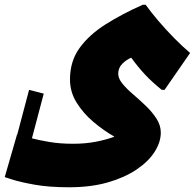

<svg xmlns="http://www.w3.org/2000/svg" viewBox="-64 -528 824 812"><path d="M228 264Q143 264 82 253Q21 242 -11.5 231.5Q-44 221 -44 221L8 41H9L59 -148L121 -132L71 57Q101 65 145.5 72.5Q190 80 245 80Q297 80 341 71.5Q385 63 420 50Q374 24 331 -12.5Q288 -49 260 -94Q232 -139 232 -192Q232 -269 272.5 -325Q313 -381 382.5 -425Q452 -469 540 -508H552Q574 -477 606 -439.5Q638 -402 673 -366.5Q708 -331 740 -304L632 -148H620Q579 -181 549.5 -212.5Q520 -244 491 -284Q471 -276 453.5 -258.5Q436 -241 436 -216Q436 -196 454 -174Q472 -152 499 -129Q526 -106 553 -80Q580 -54 598 -26Q616 2 616 33Q616 73 590 114Q564 155 513.5 189Q463 223 391.5 243.5Q320 264 228 264Z"/></svg>

Font: Kufam Black
Style: Regular
Weight: 900
Designer: Wael Morcos, Artur Schmal
Foundry: Original Type
Version: Version 1.301; ttfautohint (v1.8.3)